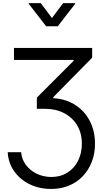

<svg xmlns="http://www.w3.org/2000/svg" viewBox="-20 -1032 676 1254"><path d="M30.3 -38.1H118.2Q122.1 9.3 149.4 45.7Q176.8 82 220.2 102.8Q263.7 123.5 315.4 124Q376.5 123.5 421.1 95Q465.8 66.4 490.2 17.3Q514.6 -31.7 514.6 -93.8Q514.6 -162.1 483.9 -213.4Q453.1 -264.6 398.9 -293Q344.7 -321.3 274.4 -321.3H220.7V-394.5L460.9 -634.8V-640.6H71.3V-718.8H582V-655.3L328.1 -397.5V-390.6Q387.7 -387.7 437.5 -365Q487.3 -342.3 523.9 -303Q560.5 -263.7 580.6 -210.4Q600.6 -157.2 600.6 -93.8Q600.6 -29.8 579.8 24.2Q559.1 78.1 521.2 118.2Q483.4 158.2 430.7 180.2Q377.9 202.1 313.5 202.1Q236.8 202.1 173.8 171.4Q110.8 140.6 72.5 86.4Q34.2 32.2 30.3 -38.1ZM246.1 -1011.7 319.3 -914.1 392.6 -1011.7H470.7V-1006.8L357.4 -860.4H281.2L168 -1006.8V-1011.7Z"/></svg>

Font: Inter Display V
Style: Regular
Weight: 400
Designer: Rasmus Andersson
Foundry: rsms
Version: Version 3.015;git-src